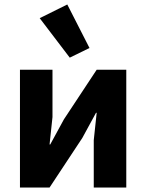

<svg xmlns="http://www.w3.org/2000/svg" viewBox="-20 -836 652 856"><path d="M291 -579 379 -622 280 -816 157 -755ZM69 0H201L347 -221L408 -333H411L398 -211V0H543V-525H411L265 -304L204 -192H201L214 -314V-525H69Z"/></svg>

Font: LVC Sans
Style: Bold
Weight: 700
Designer: Mike Abbink, Paul van der Laan, Pieter van Rosmalen
Foundry: Bold Monday
Version: Version 3.0